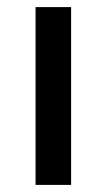

<svg xmlns="http://www.w3.org/2000/svg" viewBox="-20 -520 300 540"><path d="M180 -500V0H80V-500Z"/></svg>

Font: Skate blade
Style: Regular
Weight: 400
Italic angle: -7°
Designer: Valerio Brotto (Silverblur_type)
Version: Version 2.001